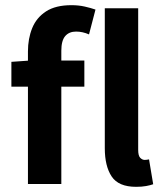

<svg xmlns="http://www.w3.org/2000/svg" viewBox="-20 -711 630 742"><path d="M88 0V-512Q88 -562 104.5 -602.5Q121 -643 158 -667Q195 -691 256 -691Q284 -691 308 -685.5Q332 -680 349 -674L324 -578Q299 -589 274 -589Q247 -589 232 -571.5Q217 -554 217 -515V0ZM24 -376V-472L95 -477H306V-376ZM506 11Q438 11 411.5 -29Q385 -69 385 -138V-679H514V-132Q514 -109 522 -101Q530 -93 539 -93Q543 -93 546.5 -93.5Q550 -94 556 -95L572 1Q561 5 544.5 8Q528 11 506 11Z"/></svg>

Font: Narnoor
Style: Bold
Weight: 700
Designer: S. Sridhar Murthy
Foundry: SIL International
Version: Version 3.000